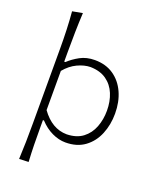

<svg xmlns="http://www.w3.org/2000/svg" viewBox="-172 -862 949 1162"><g transform="rotate(20 303.0 -281.5)"><path d="M95.7 199.7Q98.6 142.6 99.6 88.1Q100.6 33.7 100.6 -29.3V-507.8Q100.6 -573.2 98.4 -633.3Q96.2 -693.4 91.3 -749.5L156.7 -761.7Q153.3 -698.7 152.1 -636.5Q150.9 -574.2 150.9 -507.8V-446.8H158.2Q187.5 -474.6 228.5 -497.1Q269.5 -519.5 322.8 -519.5Q393.6 -519.5 443.8 -485.1Q494.1 -450.7 521 -391.1Q547.9 -331.5 547.9 -255.9Q547.9 -184.6 522.9 -123.8Q498 -63 448.2 -26.4Q398.4 10.3 324.2 10.3Q281.2 10.3 237.8 -10.3Q194.3 -30.8 157.7 -70.3H150.9V-27.8Q150.9 34.2 151.9 87.2Q152.8 140.1 156.2 197.3ZM314.5 -38.6Q378.4 -40 418.2 -70.6Q458 -101.1 476.8 -150.1Q495.6 -199.2 495.6 -255.9Q495.6 -315.4 475.8 -363.5Q456.1 -411.6 415.5 -440.4Q375 -469.2 312.5 -470.7Q272.5 -470.2 229 -449.7Q185.5 -429.2 150.9 -387.2V-134.8Q219.2 -39.6 314.5 -38.6Z"/></g></svg>

Font: Pinar DS1-Light
Style: Regular
Weight: 300
Designer: Amin Abedi
Version: Version 2.000